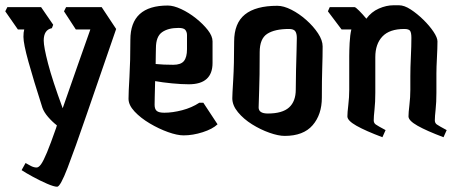

<svg xmlns="http://www.w3.org/2000/svg" viewBox="-51 -521 1732 729"><path d="M110 -112Q76 -218 57 -286.5Q38 -355 38 -381Q38 -399 41 -409H17L-31 -478L-23 -494H105L151 -427L146 -414Q115 -408 115 -367Q115 -343 131.5 -279.5Q148 -216 187 -110Q217 -197 244.5 -274.5Q272 -352 292 -409H237L192 -478L200 -494H335L390 -411Q325 -223 279 -89Q233 45 205.5 116.5Q178 188 166 188Q154 188 127.5 176.5Q101 165 73.5 150Q46 135 31 125L46 98Q56 104 67 109.5Q78 115 88 115Q96 115 105 102.5Q114 90 127.5 57.5Q141 25 162 -35Q164 -40 165 -45Q147 -59 131.5 -77Q116 -95 110 -112Z M646 -7Q622 -7 587 -19.5Q552 -32 517.5 -52.5Q483 -73 460 -97.5Q437 -122 437 -146Q437 -170 440.5 -229Q444 -288 444 -370Q444 -500 586 -500Q608 -500 637 -486.5Q666 -473 693 -451.5Q720 -430 738 -407Q756 -384 756 -364V-282Q756 -201 666 -201Q638 -201 602 -204.5Q566 -208 538 -213Q537 -180 536.5 -153.5Q536 -127 536 -123Q536 -107 544 -100Q552 -93 573 -93Q604 -93 640.5 -102.5Q677 -112 706 -131H721L775 -49Q756 -31 718.5 -19Q681 -7 646 -7ZM541 -338Q541 -330 540.5 -314Q540 -298 540 -278Q569 -275 607 -275Q636 -275 647.5 -289.5Q659 -304 659 -334V-388Q659 -399 653 -407Q647 -415 627 -415Q587 -415 564 -398.5Q541 -382 541 -338Z M1030 -5Q1006 -5 972 -17Q938 -29 906 -49Q874 -69 852.5 -95Q831 -121 831 -148Q831 -160 834.5 -218Q838 -276 838 -363Q838 -433 879 -466Q920 -499 1002 -499Q1026 -499 1055.5 -484Q1085 -469 1112 -445Q1139 -421 1156.5 -394.5Q1174 -368 1174 -345Q1174 -307 1172.5 -263Q1171 -219 1171 -150Q1171 -86 1136 -45.5Q1101 -5 1030 -5ZM966 -90Q1021 -90 1046.5 -113Q1072 -136 1072 -181Q1072 -213 1073 -253.5Q1074 -294 1075 -328.5Q1076 -363 1076 -377Q1076 -394 1070 -402.5Q1064 -411 1046 -411Q992 -411 963.5 -392.5Q935 -374 935 -323Q935 -227 933 -178.5Q931 -130 931 -113Q931 -90 966 -90Z M1401 0Q1337 -24 1302.5 -43.5Q1268 -63 1268 -79Q1268 -93 1271.5 -122.5Q1275 -152 1275 -180V-308Q1275 -328 1276.5 -358Q1278 -388 1283 -409H1246L1194 -478L1201 -494H1295Q1299 -494 1312.5 -480.5Q1326 -467 1340 -450Q1359 -476 1387.5 -488.5Q1416 -501 1443 -501H1464Q1484 -501 1508.5 -485Q1533 -469 1556.5 -446Q1580 -423 1595 -400.5Q1610 -378 1610 -364Q1610 -339 1608 -302Q1606 -265 1606 -242V-169Q1606 -133 1603 -105.5Q1600 -78 1600 -64Q1600 -54 1607.5 -48.5Q1615 -43 1645 -27L1633 0Q1569 -24 1534.5 -43.5Q1500 -63 1500 -79Q1500 -93 1503.5 -122.5Q1507 -152 1507 -180V-232Q1507 -264 1509 -305Q1511 -346 1511 -377Q1511 -397 1506 -404Q1501 -411 1484 -411Q1428 -411 1401 -382.5Q1374 -354 1374 -304V-169Q1374 -133 1371 -105.5Q1368 -78 1368 -64Q1368 -54 1375.5 -48.5Q1383 -43 1413 -27Z"/></svg>

Font: Jaini
Style: Regular
Weight: 400
Designer: Maithili Shingre, Girish Dalvi (Devanagari), Taresh Vohra (Latin)
Foundry: Ek Type
Version: Version 2.000; ttfautohint (v1.8.4.7-5d5b)